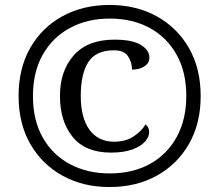

<svg xmlns="http://www.w3.org/2000/svg" viewBox="-20 -745 885 775"><path d="M422 10Q316 10 233 -35.5Q150 -81 102.5 -163.5Q55 -246 55 -358Q55 -469 102 -551.5Q149 -634 232 -679.5Q315 -725 422 -725Q529 -725 612 -679.5Q695 -634 742.5 -551.5Q790 -469 790 -357Q790 -246 742.5 -163.5Q695 -81 612 -35.5Q529 10 422 10ZM428 -129Q325 -129 273.5 -192Q222 -255 222 -358Q222 -459 278 -522Q334 -585 442 -585Q513 -585 548 -564Q583 -543 583 -512Q583 -490 562.5 -477Q542 -464 513 -464Q513 -493 497 -517.5Q481 -542 440 -542Q367 -542 336.5 -494.5Q306 -447 306 -358Q306 -270 341 -221.5Q376 -173 441 -173Q488 -173 521 -195.5Q554 -218 567 -243Q582 -233 582 -211Q582 -192 565 -173Q548 -154 513.5 -141.5Q479 -129 428 -129ZM423 -45Q516 -45 585.5 -83.5Q655 -122 693.5 -192.5Q732 -263 732 -358Q732 -454 693 -524Q654 -594 584.5 -632Q515 -670 423 -670Q332 -670 262 -632Q192 -594 152.5 -524Q113 -454 113 -357Q113 -259 153 -189Q193 -119 263 -82Q333 -45 423 -45Z"/></svg>

Font: Noto Serif NP Hmong
Style: Regular
Weight: 400
Designer: Dalton Maag Ltd
Foundry: Dalton Maag Ltd
Version: Version 1.001